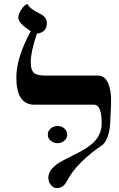

<svg xmlns="http://www.w3.org/2000/svg" viewBox="-20 -953 608 982"><path d="M185.5 -882.3Q219.7 -865.7 219.7 -834Q219.7 -788.1 168.9 -780.8Q137.2 -688 137.2 -634.8Q137.2 -590.3 158.7 -576.2Q175.3 -565.9 222.2 -566.4H481Q538.1 -566.4 547.4 -463.4Q549.8 -434.1 543.5 -322.3Q539.6 -251 507.8 -214.4Q372.1 -123 321.3 -25.4Q303.7 8.8 271.5 8.8Q252.4 8.8 239.7 -7.6Q227.1 -23.9 227.1 -43Q227.1 -83.5 279.3 -119.1Q292 -127.9 366.7 -165Q430.2 -196.8 458.5 -224.6Q500.5 -266.6 500 -322.3Q500 -417.5 460.9 -417.5H156.2Q63.5 -417.5 63.5 -556.2Q63.5 -657.7 137.2 -793.5Q73.7 -834 73.7 -861.8Q73.7 -879.4 88.9 -903.8Q104 -928.2 120.6 -933.1Q129.9 -909.2 185.5 -882.3ZM239.3 -295.9Q253.9 -308.6 274.4 -308.6Q294.9 -308.6 309.3 -295.9Q323.7 -283.2 323.7 -264.2Q323.7 -245.1 308.6 -232.9Q293.5 -220.7 274.4 -220.7Q255.4 -220.7 240 -232.9Q224.6 -245.1 224.6 -264.2Q224.6 -283.2 239.3 -295.9Z"/></svg>

Font: Accordance
Style: Bold-Italic
Weight: 700
Italic angle: -11°
Version: Version 1.2 (build January 31, 2020) Miklal Software Solutio